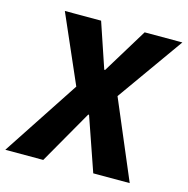

<svg xmlns="http://www.w3.org/2000/svg" viewBox="-145 -792 870 890"><g transform="rotate(15 290.0 -346.5)"><path d="M58 -693H232L305 -477H309L441 -693H622L396 -375L555 0H380L291 -257H287L140 0H-42L200 -368Z"/></g></svg>

Font: Qjlgwqiwhsfqbnnlvksmvfsycuq
Style: Regular
Weight: 700
Italic angle: -8°
Designer: Carrois Corporate & Edenspiekermann
Foundry: Carrois Corporate GbR & Edenspiekermann AG
Version: Version 2.001